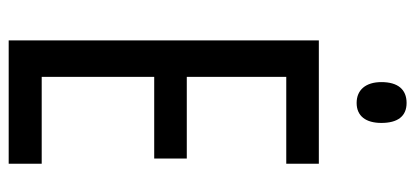

<svg xmlns="http://www.w3.org/2000/svg" viewBox="-277 -679 956 442"><g transform="rotate(90 201.0 -458.0)"><path d="M217 -916C186 -916 169 -896 169 -858C169 -822 187 -801 217 -801C247 -801 263 -822 263 -858C263 -895 248 -916 217 -916ZM357 0V-76H157V-335H345V-410H157V-639H357V-714H73V0Z"/></g></svg>

Font: Noto Sans Ethiopic ExtCond
Style: Regular
Weight: 400
Width: 2
Designer: Monotype Design Team
Foundry: Monotype Imaging Inc.
Version: Version 2.102